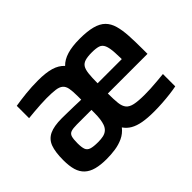

<svg xmlns="http://www.w3.org/2000/svg" viewBox="-102 -740 969 969"><g transform="rotate(-45 382.5 -255.0)"><path d="M196 8Q154 8 123.5 0Q93 -8 73.5 -26Q54 -44 45.5 -72.5Q37 -101 37 -143Q37 -201 49.5 -234.5Q62 -268 93.5 -283Q125 -298 181 -298Q197 -298 220 -297.5Q243 -297 269 -296.5Q295 -296 317 -295V-320Q317 -356 313 -376.5Q309 -397 296.5 -407.5Q284 -418 260.5 -421Q237 -424 198 -424Q180 -424 155.5 -422.5Q131 -421 107 -419Q83 -417 65 -415V-503Q101 -509 143.5 -513.5Q186 -518 232 -518Q287 -518 322.5 -507.5Q358 -497 380 -473Q402 -496 438.5 -507Q475 -518 528 -518Q583 -518 618.5 -508.5Q654 -499 674 -479Q694 -459 703 -427.5Q712 -396 714.5 -353Q717 -310 717 -255V-222H434Q434 -179 437 -152.5Q440 -126 452 -111.5Q464 -97 490 -91.5Q516 -86 561 -86Q580 -86 603.5 -87Q627 -88 652 -90.5Q677 -93 700 -95V-7Q681 -3 653 0.5Q625 4 594.5 6Q564 8 535 8Q488 8 455 2Q422 -4 399.5 -17Q377 -30 363 -51Q343 -26 316 -13.5Q289 -1 258.5 3.5Q228 8 196 8ZM226 -83Q247 -83 263 -86.5Q279 -90 290 -99.5Q301 -109 307 -125Q312 -139 314.5 -157.5Q317 -176 317 -201V-222H213Q185 -222 171 -217Q157 -212 152.5 -197Q148 -182 148 -153Q148 -124 153.5 -109Q159 -94 176 -88.5Q193 -83 226 -83ZM607 -250Q607 -308 605 -343Q603 -378 595 -396.5Q587 -415 570 -420.5Q553 -426 523 -426Q493 -426 475 -420.5Q457 -415 448.5 -401.5Q440 -388 437 -362Q434 -336 434 -295H652Z"/></g></svg>

Font: Saira SemiCondensed SemiBold
Style: Regular
Weight: 600
Width: 4
Designer: Hector Gatti with collaboration of the Omnibus-Type team
Foundry: Omnibus-Type
Version: Version 1.101